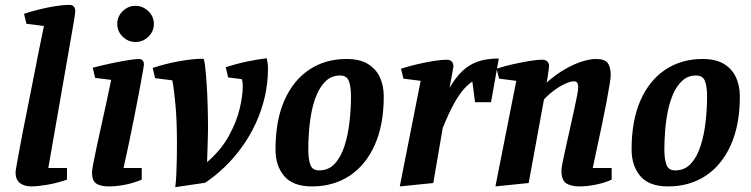

<svg xmlns="http://www.w3.org/2000/svg" viewBox="-20 -758 3095 791"><path d="M110 10Q81 10 62.5 -3.5Q44 -17 44 -49Q44 -53 48 -75Q52 -97 58.5 -133Q65 -169 74 -215.5Q83 -262 94 -315.5Q105 -369 116 -426.5Q127 -484 138.5 -541Q150 -598 161 -651L89 -660L79 -701Q108 -711 143 -719.5Q178 -728 210.5 -733Q243 -738 265 -738Q278 -738 284 -731Q290 -724 290 -713Q290 -710 289 -701.5Q288 -693 286 -679L179 -66H256V-18Q213 -3 172.5 3.5Q132 10 110 10Z M429 10Q395 10 377 -1.5Q359 -13 359 -48Q359 -57 364.5 -85.5Q370 -114 379 -156Q388 -198 398.5 -245.5Q409 -293 419.5 -341Q430 -389 438 -429L372 -437L362 -479Q400 -489 438 -497Q476 -505 507 -510Q538 -515 552 -515Q562 -515 567.5 -509Q573 -503 573 -493Q573 -489 567.5 -457.5Q562 -426 553 -378.5Q544 -331 533 -275.5Q522 -220 510.5 -165Q499 -110 489 -66H564V-18Q528 -3 493 3.5Q458 10 429 10ZM538 -585Q508 -585 485.5 -607Q463 -629 463 -659.5Q463 -690 485.5 -712Q508 -734 538 -734Q568 -734 591 -712.1Q614 -690.2 614 -659Q614 -629 591.5 -607Q569 -585 538 -585Z M702 13Q705 -9 706.5 -41Q708 -73 708.5 -107.5Q709 -142 709 -168Q709 -262 702.5 -330.5Q696 -399 690 -427L619 -436L609 -478Q659 -495 716.5 -505.5Q774 -516 817 -516Q821 -516 824.5 -489Q828 -462 831 -418.5Q834 -375 835.5 -324Q837 -273 837 -225Q837 -205 836 -180.5Q835 -156 834.5 -132Q834 -108 833 -90Q891 -140 922.5 -197.5Q954 -255 967 -308.5Q980 -362 980 -401Q980 -413 979 -420Q978 -427 976 -432L920 -439L910 -481Q960 -497 1002.5 -505.5Q1045 -514 1079 -518Q1081 -509 1082.5 -498Q1084 -487 1084 -477Q1084 -415 1070.5 -357.5Q1057 -300 1033 -248.5Q1009 -197 976.5 -152Q944 -107 905.5 -70Q867 -33 825 -5Z M1265 10Q1187 10 1151 -32.5Q1115 -75 1115 -142Q1115 -261 1151.5 -344Q1188 -427 1254 -471Q1320 -515 1408 -515Q1463 -515 1496.5 -494Q1530 -473 1545.5 -438.5Q1561 -404 1561 -361Q1561 -244 1524 -161Q1487 -78 1420.5 -34Q1354 10 1265 10ZM1295 -56Q1334 -56 1359.5 -84Q1385 -112 1399.5 -157.5Q1414 -203 1420 -256.5Q1426 -310 1426 -361Q1426 -400 1417.5 -423.5Q1409 -447 1381 -447Q1348 -447 1325 -426.5Q1302 -406 1287 -372.5Q1272 -339 1264 -298.5Q1256 -258 1253 -217Q1250 -176 1250 -142Q1250 -103 1258.5 -79.5Q1267 -56 1295 -56Z M1627 10 1713 -425 1642 -434 1632 -475Q1660 -484 1695.5 -492.5Q1731 -501 1764.5 -506.5Q1798 -512 1820 -512Q1834 -512 1841 -504.5Q1848 -497 1848 -485Q1848 -482 1844.5 -463.5Q1841 -445 1837.5 -425.5Q1834 -406 1832 -396Q1856 -437 1883.5 -464Q1911 -491 1947.5 -504Q1984 -517 2035 -517L2003 -337H1937L1926 -422Q1910 -412 1891.5 -391.5Q1873 -371 1851.5 -333Q1830 -295 1804 -231L1765 -4Z M2021 10 2107 -425 2036 -434 2026 -475Q2056 -485 2091.5 -493Q2127 -501 2159.5 -506.5Q2192 -512 2214 -512Q2228 -512 2235 -504.5Q2242 -497 2242 -486Q2242 -481 2240 -467.5Q2238 -454 2236 -440Q2234 -426 2232 -418Q2271 -452 2308.5 -473.5Q2346 -495 2379 -505Q2412 -515 2434 -515Q2472 -515 2484 -498Q2496 -481 2496 -448Q2496 -437 2491 -407Q2486 -377 2478 -334.5Q2470 -292 2460 -244.5Q2450 -197 2440 -150.5Q2430 -104 2422 -66H2500V-18Q2472 -5 2435.5 2.5Q2399 10 2367 10Q2333 10 2313 -2.5Q2293 -15 2293 -56Q2293 -65 2298 -90.5Q2303 -116 2311 -151Q2319 -186 2327.5 -225Q2336 -264 2344 -299.5Q2352 -335 2357 -361.5Q2362 -388 2362 -398Q2362 -406 2359.5 -414.5Q2357 -423 2343 -423Q2330 -423 2307.5 -412.5Q2285 -402 2262 -385Q2239 -368 2221 -348L2158 -4Z M2732 10Q2654 10 2618 -32.5Q2582 -75 2582 -142Q2582 -261 2618.5 -344Q2655 -427 2721 -471Q2787 -515 2875 -515Q2930 -515 2963.5 -494Q2997 -473 3012.5 -438.5Q3028 -404 3028 -361Q3028 -244 2991 -161Q2954 -78 2887.5 -34Q2821 10 2732 10ZM2762 -56Q2801 -56 2826.5 -84Q2852 -112 2866.5 -157.5Q2881 -203 2887 -256.5Q2893 -310 2893 -361Q2893 -400 2884.5 -423.5Q2876 -447 2848 -447Q2815 -447 2792 -426.5Q2769 -406 2754 -372.5Q2739 -339 2731 -298.5Q2723 -258 2720 -217Q2717 -176 2717 -142Q2717 -103 2725.5 -79.5Q2734 -56 2762 -56Z"/></svg>

Font: Manuale
Style: Italic
Weight: 400
Italic angle: -11°
Designer: Eduardo Tunni / Pablo Cosgaya
Foundry: Eduardo Tunni / Pablo Cosgaya
Version: Version 1.002